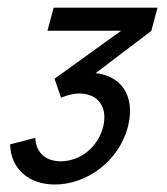

<svg xmlns="http://www.w3.org/2000/svg" viewBox="-20 -740 434 500"><path d="M229 -549.5 374 -659.5 390.2 -720H119.7L103.6 -660H295.6L122.1 -535L138.9 -485.5C154.1 -492 170.8 -496.5 185.8 -496.5C227.5 -496.5 251.8 -471.8 251.8 -434.7C251.8 -426.4 250.6 -417.4 248.1 -408C234.4 -357 190.1 -320.5 139 -320C138.6 -320 138.1 -320 137.7 -320C100.7 -320 73.5 -341 71.9 -381L6.3 -364C8 -299.5 55.8 -259.5 122.8 -259.5C207.3 -259.5 289.4 -321.5 312.6 -408C316.6 -423.1 318.6 -437.5 318.6 -450.9C318.6 -504.5 287.2 -543.1 229 -549.5Z"/></svg>

Font: Manrope
Style: MediumItalic
Weight: 500
Italic angle: -15°
Designer: Mikhail Sharanda
Foundry: Mikhail Sharanda
Version: Version 4.502;hotconv 1.0.109;makeotfexe 2.5.65596